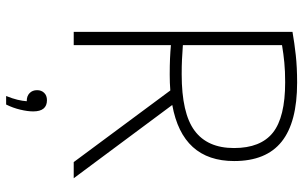

<svg xmlns="http://www.w3.org/2000/svg" viewBox="-206 -582 1013 642"><g transform="rotate(90 301.0 -260.5)"><path d="M86 0V-731.5Q123 -738 163.8 -742.5Q204.5 -747 255.5 -747Q388.5 -747 453.2 -695.2Q518 -643.5 518 -536.5Q518 -363.5 330.5 -329.5L575.5 0H521.5L282 -323Q257 -321 229.5 -321Q198 -321 175.2 -322Q152.5 -323 130.5 -325V0ZM228 -361Q358 -361 416.2 -404Q474.5 -447 474.5 -536Q474.5 -625 423 -666Q371.5 -707 254.5 -707Q217 -707 188.5 -704.2Q160 -701.5 130.5 -696.5V-365Q158.5 -363 179.2 -362Q200 -361 228 -361ZM300.5 226Q309 205 313 188.2Q317 171.5 318 157H316.5Q300.5 157 290.8 147.5Q281 138 281 122.5Q281 108 290 98.8Q299 89.5 314.5 89.5Q352 89.5 352 135.5Q352 154 346.2 178.5Q340.5 203 329 226Z"/></g></svg>

Font: Encode Sans SemiCondensed SemiCondensed ExtraLight
Style: Regular
Weight: 200
Width: 4
Designer: Multiple Designers
Foundry: Impallari Type
Version: Version 3.000; ttfautohint (v1.8.3) -l 8 -r 50 -G 200 -x 14 